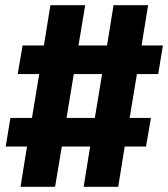

<svg xmlns="http://www.w3.org/2000/svg" viewBox="-20 -737 647 739"><path d="M59 -18 84 -173H2L20 -283H103L131 -452H48L67 -562H149L174 -717H308L282 -562H392L417 -717H550L525 -562H607L589 -452H507L479 -283H561L542 -173H460L435 -18H302L327 -173H218L192 -18ZM236 -283H345L373 -452H264Z"/></svg>

Font: Iosevka Curly Slab XBdEx
Style: Italic
Weight: 800
Width: 7
Italic angle: -9°
Monospace: yes
Designer: Belleve Invis
Foundry: Belleve Invis
Version: Version 11.1.0; ttfautohint (v1.8.3)